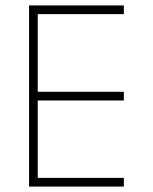

<svg xmlns="http://www.w3.org/2000/svg" viewBox="-20 -687 562 707"><path d="M119 -635V-349H436V-317H119V-32H436V0H87V-667H436V-635Z"/></svg>

Font: Zector
Style: Regular
Weight: 400
Designer: GGBot
Version: 0.72